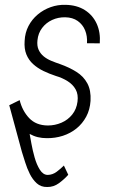

<svg xmlns="http://www.w3.org/2000/svg" viewBox="-20 -558 474 791"><path d="M299.3 -139.2Q303.2 -168.9 291.7 -189.5Q280.3 -210 258.5 -223.6Q236.8 -237.3 210 -245.1Q183.1 -253.9 158.9 -265.6Q134.8 -277.3 116.5 -293.9Q98.1 -310.5 88.6 -334Q79.1 -357.4 81.5 -389.6Q83 -423.3 97.4 -450.9Q111.8 -478.5 135.5 -498.3Q159.2 -518.1 188.7 -528.6Q218.3 -539.1 250.5 -538.1Q296.9 -537.1 329.6 -516.4Q362.3 -495.6 378.4 -460.2Q394.5 -424.8 391.1 -379.4L338.4 -379.9Q340.3 -409.2 330.6 -433.1Q320.8 -457 300 -471.7Q279.3 -486.3 248.5 -486.8Q219.7 -487.3 194.8 -475.8Q169.9 -464.4 153.6 -442.9Q137.2 -421.4 134.3 -392.1Q131.8 -368.7 139.2 -352.8Q146.5 -336.9 159.9 -325.9Q173.3 -314.9 190.9 -307.6Q208.5 -300.3 227.5 -293.9Q264.6 -280.8 294.4 -262.2Q324.2 -243.7 339.8 -214.6Q355.5 -185.5 353 -142.6Q350.6 -106 335.2 -77.4Q319.8 -48.8 295.2 -28.8Q270.5 -8.8 238.8 1.5Q207 11.7 172.4 11.2Q153.3 11.2 136 7.1Q118.7 2.9 102.1 -6.3Q104.5 6.3 109.4 33.7Q114.3 61 122.6 90.6Q130.9 120.1 144.3 141.4Q157.7 162.6 176.8 162.6Q196.8 162.1 213.4 149.7Q230 137.2 243.2 124L261.2 162.1Q244.6 180.7 222.7 196.8Q200.7 212.9 174.3 212.4Q148.9 212.9 131.6 197.3Q114.3 181.6 102.8 158.4Q91.3 135.3 83.7 110.6Q76.2 85.9 70.3 67.9L18.1 -124.5L61 -145.5Q71.8 -101.6 100.1 -71.5Q128.4 -41.5 176.8 -41Q206.5 -41 233.2 -52.5Q259.8 -64 277.6 -86.2Q295.4 -108.4 299.3 -139.2Z"/></svg>

Font: Roboto Condensed Light
Style: Italic
Weight: 300
Italic angle: -12°
Designer: Christian Robertson
Foundry: Google
Version: Version 3.0; 2020